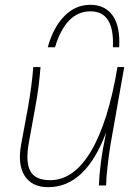

<svg xmlns="http://www.w3.org/2000/svg" viewBox="-20 -769 575 796"><path d="M180 7Q112 7 82 -40.5Q52 -88 68 -172L96 -323Q104 -369 109.5 -410.5Q115 -452 118 -491H148Q145 -451 139.5 -408Q134 -365 126 -323L100 -180Q85 -98 105.5 -60Q126 -22 188 -22Q286 -22 357.5 -142.5Q429 -263 467 -491H495L438 -169Q431 -125 425.5 -76Q420 -27 420 0H390Q391 -36 397.5 -89.5Q404 -143 420 -220Q335 7 180 7ZM448 -573Q455 -722 355 -722Q253 -722 208 -573H178Q201 -656 247 -702.5Q293 -749 354 -749Q416 -749 447.5 -704Q479 -659 474 -573Z"/></svg>

Font: Livvic Thin
Style: Italic
Weight: 250
Italic angle: -10°
Designer: Jacques Le Bailly, Baron von Fonthausen
Version: Version 1.001; ttfautohint (v1.8.2)